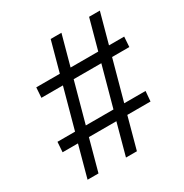

<svg xmlns="http://www.w3.org/2000/svg" viewBox="-165 -843 935 974"><g transform="rotate(-30 303.0 -356.0)"><path d="M590 -477H489L425 -243H550L545 -184H409L359 0H295L345 -184H184L134 0H70L120 -184H30L34 -243H137L201 -477H75L79 -536H217L265 -712H328L280 -536H442L490 -712H553L505 -536H594ZM362 -243 426 -477H264L200 -243Z"/></g></svg>

Font: PRinguin Sans
Style: Italic
Weight: 400
Designer: Vernon Adams
Foundry: Vernon Adams
Version: ""